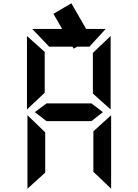

<svg xmlns="http://www.w3.org/2000/svg" viewBox="-20 -979 840 1168"><path d="M147 -278 255 -174V71L147 169ZM656 169 548 66V-180L656 -278ZM263 -242Q228 -270 192 -297L263 -350H536L606 -297L536 -242ZM144 -313V-760L252 -663V-415ZM653 -760V-313L545 -410V-657ZM358 -803 305 -895 414 -959 504 -803H623L524 -695H449L428 -683L421 -695H279L176 -803Z"/></svg>

Font: Digital Numbers
Style: Regular
Weight: 400
Version: Version 001.102